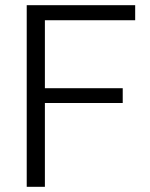

<svg xmlns="http://www.w3.org/2000/svg" viewBox="-20 -720 580 740"><path d="M83 0V-700H501V-642H153V-380H453V-323H153V0Z"/></svg>

Font: DM Sans 10pt Light
Style: Regular
Weight: 300
Version: Version 4.004;gftools[0.9.30]